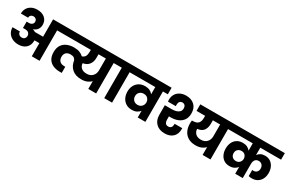

<svg xmlns="http://www.w3.org/2000/svg" viewBox="135 -2036 4972 3330"><g transform="rotate(30 2621.0 -371.0)"><path d="M268 -476Q307 -476 330 -496Q353 -516 353 -546Q353 -578 333 -597Q313 -616 284 -616Q252 -616 231.5 -597.5Q211 -579 211 -548H66Q66 -608 93.5 -653.5Q121 -699 169.5 -724Q218 -749 284 -749Q379 -749 436 -699.5Q493 -650 493 -567Q493 -513 465.5 -474Q438 -435 387 -418V-414Q415 -407 438 -392H601V-740H856V-609H757V0H601V-263H503Q503 -259 503 -254Q503 -164 446 -111.5Q389 -59 295 -59Q225 -59 172 -85.5Q119 -112 89.5 -159.5Q60 -207 60 -270H207Q207 -238 228 -216Q249 -194 285 -194Q321 -194 341 -215Q361 -236 361 -270Q361 -301 339 -325Q317 -349 268 -349H223V-476Z M1152 -10Q1080 -10 1021 -35Q962 -60 927 -114Q892 -168 892 -254Q892 -340 928 -394Q964 -448 1025.5 -474Q1087 -500 1162 -500Q1229 -500 1276 -481.5Q1323 -463 1353 -433Q1397 -447 1414.5 -480.5Q1432 -514 1432 -564V-609H822V-740H1988V-609H1890V0H1733V-156Q1702 -122 1654 -102Q1606 -82 1540 -82Q1424 -82 1355 -143Q1286 -204 1272 -307Q1261 -331 1239 -348Q1217 -365 1170 -365Q1114 -365 1082.5 -335.5Q1051 -306 1051 -250Q1051 -197 1082 -165Q1113 -133 1176 -133H1195V-10ZM1586 -535Q1586 -456 1544.5 -402.5Q1503 -349 1425 -338Q1426 -284 1464.5 -248.5Q1503 -213 1574 -213Q1648 -213 1690.5 -258.5Q1733 -304 1733 -373V-609H1586Z M2052 0V-609H1954V-740H2307V-609H2209V0Z M2343 -303Q2343 -369 2370 -421.5Q2397 -474 2447 -504.5Q2497 -535 2567 -535Q2618 -535 2658 -516.5Q2698 -498 2723 -465V-609H2273V-740H2974V-609H2876V0H2723V-134Q2698 -100 2658 -81Q2618 -62 2567 -62Q2496 -62 2446 -93.5Q2396 -125 2369.5 -179.5Q2343 -234 2343 -303ZM2497 -299Q2497 -249 2528.5 -218Q2560 -187 2610 -187Q2647 -187 2672 -203.5Q2697 -220 2710 -245Q2723 -270 2723 -298V-299Q2723 -342 2694 -375.5Q2665 -409 2610 -409Q2561 -409 2529 -378.5Q2497 -348 2497 -299Z M3264 7Q3151 7 3087.5 -56.5Q3024 -120 3024 -227V-419H3163Q3207 -419 3246.5 -429.5Q3286 -440 3311 -465.5Q3336 -491 3336 -535Q3336 -569 3318 -591Q3300 -613 3266 -613Q3232 -613 3214 -591Q3196 -569 3196 -534Q3196 -525 3196 -517Q3196 -509 3197 -500H3040Q3039 -510 3038 -519.5Q3037 -529 3037 -539Q3037 -601 3065 -648Q3093 -695 3144.5 -722Q3196 -749 3266 -749Q3368 -749 3431.5 -691Q3495 -633 3495 -525Q3495 -443 3458 -390.5Q3421 -338 3359 -312.5Q3297 -287 3222 -287H3182V-217Q3182 -181 3199 -154.5Q3216 -128 3260 -128Q3294 -128 3313 -150.5Q3332 -173 3332 -209V-225H3484Q3485 -218 3485 -213Q3485 -208 3485 -207Q3485 -105 3425 -49Q3365 7 3264 7ZM3549 -609V-740H4277V-609H4180V0H4022V-157Q3992 -123 3943.5 -102.5Q3895 -82 3829 -82Q3743 -82 3682.5 -117Q3622 -152 3590.5 -215Q3559 -278 3559 -364Q3559 -379 3560 -394Q3561 -409 3563 -424H3573Q3658 -424 3689.5 -461.5Q3721 -499 3721 -564V-609ZM3876 -535Q3876 -458 3839 -406Q3802 -354 3714 -344Q3716 -287 3754 -250Q3792 -213 3863 -213Q3938 -213 3980 -258.5Q4022 -304 4022 -373V-609H3876Z M4519 -64Q4455 -64 4409 -94Q4363 -124 4338 -177Q4313 -230 4313 -298Q4313 -367 4338.5 -419.5Q4364 -472 4411.5 -501.5Q4459 -531 4525 -531Q4578 -531 4615.5 -512Q4653 -493 4675 -462V-609H4243V-740H5242V-609H4826V-461Q4847 -493 4883.5 -512Q4920 -531 4970 -531Q5034 -531 5079 -500Q5124 -469 5148 -417Q5172 -365 5172 -302Q5172 -230 5145 -179Q5118 -128 5071.5 -101Q5025 -74 4966 -74Q4948 -74 4932 -75.5Q4916 -77 4898 -82V-205Q4908 -202 4923 -202Q4962 -202 4987.5 -227.5Q5013 -253 5013 -298Q5013 -340 4988 -368.5Q4963 -397 4920 -397Q4871 -397 4848.5 -364.5Q4826 -332 4826 -288V0H4675V-138Q4652 -104 4613 -84Q4574 -64 4519 -64ZM4472 -297Q4472 -251 4500 -223.5Q4528 -196 4573 -196Q4622 -196 4648.5 -227.5Q4675 -259 4675 -298Q4674 -337 4648.5 -367.5Q4623 -398 4574 -398Q4530 -398 4501 -370.5Q4472 -343 4472 -297Z"/></g></svg>

Font: Poppins
Style: Bold
Weight: 700
Designer: Ninad Kale (Devanagari), Jonny Pinhorn (Latin)
Version: Version 5.002